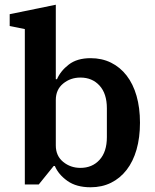

<svg xmlns="http://www.w3.org/2000/svg" viewBox="-20 -780 656 812"><path d="M363 12Q303 12 265 -15Q227 -42 212 -78H207L144 0H85V-657L21 -670V-720L216 -760V-445H221Q236 -480 271 -507Q306 -534 363 -534Q411 -534 449.5 -515Q488 -496 515.5 -460.5Q543 -425 557.5 -374.5Q572 -324 572 -261Q572 -198 557.5 -147.5Q543 -97 515.5 -61.5Q488 -26 449.5 -7Q411 12 363 12ZM320 -70Q370 -70 401 -104Q432 -138 432 -200V-322Q432 -384 401 -418Q370 -452 320 -452Q278 -452 247 -426.5Q216 -401 216 -357V-165Q216 -121 247 -95.5Q278 -70 320 -70Z"/></svg>

Font: IBM Plex Serif SmBld
Style: Regular
Weight: 600
Designer: Mike Abbink, Paul van der Laan, Pieter van Rosmalen
Foundry: Bold Monday
Version: Version 3.001